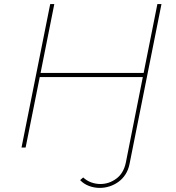

<svg xmlns="http://www.w3.org/2000/svg" viewBox="-20 -720 857 937"><path d="M386 146Q403 162 425 170Q447 178 470 178Q512 178 547.5 152Q583 126 594 74L677 -344H174L105 0H85L225 -700H245L178 -364H681L748 -700H768L612 81Q606 110 592 131.5Q578 153 558 167.5Q538 182 514.5 189.5Q491 197 467 197Q440 197 414.5 187.5Q389 178 371 159Z"/></svg>

Font: Argentum Sans Thin
Style: Italic
Weight: 100
Italic angle: -11°
Designer: Julieta Ulanovsky (font), Cristiano Sobral (main changes and remaster)
Foundry: Julieta Ulanovsky (font), Cristiano Sobral (main changes and remaster)
Version: Version 2.007;June 15, 2022;FontCreator 14.0.0.2814 64-bit; 